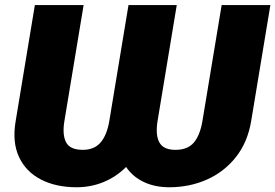

<svg xmlns="http://www.w3.org/2000/svg" viewBox="-20 -748 1114 777"><path d="M43.5 -258.8 121.1 -727.5H318.4L240.7 -258.8Q231.4 -203.1 247.3 -172.4Q263.2 -141.6 314.9 -141.6Q361.8 -141.6 387.5 -171.9Q413.1 -202.1 422.4 -258.8L500 -727.5H695.3L617.7 -258.8Q608.4 -202.1 624.8 -171.9Q641.1 -141.6 689.9 -141.6Q740.2 -141.6 765.1 -171.9Q790 -202.1 799.3 -258.8L877 -727.5H1074.2L996.6 -258.8Q982.4 -172.9 935.1 -112.8Q887.7 -52.7 817.6 -21.5Q747.6 9.8 665 9.8Q607.4 9.8 562.5 -11.2Q517.6 -32.2 490.2 -72.3Q450.2 -32.2 398.9 -11.2Q347.7 9.8 290 9.8Q206.5 9.8 145.8 -21.5Q85 -52.7 56.9 -112.8Q28.8 -172.9 43.5 -258.8Z"/></svg>

Font: Inter 18pt Black
Style: Italic
Weight: 900
Italic angle: -9.3988°
Designer: Rasmus Andersson
Foundry: rsms
Version: Version 4.001;git-66647c0bb